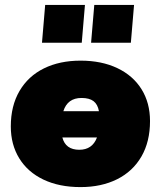

<svg xmlns="http://www.w3.org/2000/svg" viewBox="-20 -753 655 782"><path d="M591 -260Q591 -176 556 -115.5Q521 -55 457 -23Q393 9 308 9Q221 9 157 -21.5Q93 -52 58.5 -108Q24 -164 24 -238Q24 -322 59.5 -382.5Q95 -443 159 -474.5Q223 -506 308 -506Q394 -506 458 -475.5Q522 -445 556.5 -389.5Q591 -334 591 -260ZM238 -300H383Q378 -328 361 -341Q344 -354 312 -354Q255 -354 238 -300ZM375 -193H234Q247 -143 303 -143Q356 -143 375 -193ZM326 -733 313 -579H151L164 -733ZM526 -733 513 -579H351L364 -733Z"/></svg>

Font: Nunito Sans Heavy Heavy
Style: Italic
Weight: 400
Italic angle: -4.541°
Designer: Vernon Adams
Foundry: Vernon Adams
Version: Version 2.002